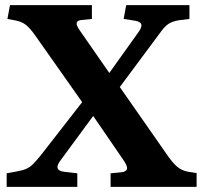

<svg xmlns="http://www.w3.org/2000/svg" viewBox="-20 -730 793 750"><path d="M6 0V-53L44 -60Q68 -64 82.5 -70.5Q97 -77 109 -89Q121 -101 139 -123L301 -331L115 -595Q97 -620 81.5 -632.5Q66 -645 41 -650L9 -656L19 -710H339V-656L299 -652Q281 -650 279.5 -640.5Q278 -631 291 -612L407 -445L522 -606Q535 -625 532 -635Q529 -645 508 -649L463 -656L473 -710H720V-656L680 -651Q654 -647 638.5 -637Q623 -627 604 -600L448 -390L635 -122Q655 -93 673 -78Q691 -63 716 -59L748 -54V0H412V-53L453 -57Q473 -59 476 -70Q479 -81 460 -108L344 -277L216 -103Q187 -64 231 -59L282 -53V0Z"/></svg>

Font: Literata 36pt
Style: Bold
Weight: 700
Designer: Latin by Veronika Burian and Jose Scaglione. Greek by Irene Vlachou. Cyrillic by Vera Evstafieva.
Foundry: TypeTogether
Version: Version 3.002